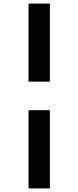

<svg xmlns="http://www.w3.org/2000/svg" viewBox="-20 -857 437 1070"><path d="M258 -837V-402H139V-837ZM258 -243V193H139V-243Z"/></svg>

Font: BioRhyme Expanded
Style: Bold
Weight: 700
Width: 7
Designer: Aoife Mooney
Foundry: Aoife Mooney Type
Version: Version 1.000